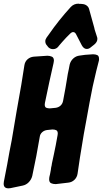

<svg xmlns="http://www.w3.org/2000/svg" viewBox="-64 -1033 560 1047"><path d="M254 -779Q243 -765 225 -765Q210 -765 199 -776L193 -784Q183 -794 183 -808Q183 -818 190 -828L203 -846Q257 -924 322 -995Q339 -1013 364 -1013L368 -1012H376Q378 -1011 386 -1011Q399 -1010 409 -1002.5Q419 -995 422 -983L450 -882Q451 -877 452 -872.5Q453 -868 455 -863L464 -835Q467 -828 467 -821Q467 -804 450 -790L431 -775Q421 -766 409 -766Q393 -766 382 -786L351 -846Q345 -858 335 -858Q327 -858 320 -851L297 -828Q286 -816 276 -805Q266 -794 257 -783ZM-7 -7Q-10 -6 -18 -6Q-44 -6 -44 -31Q-44 -39 -43 -42L-25 -135Q-19 -169 -13 -202Q-7 -235 0 -269Q14 -354 26.5 -426Q39 -498 52 -570L69 -677Q72 -697 86 -709.5Q100 -722 120 -724L194 -729Q208 -729 219 -724Q230 -719 230 -702Q230 -699 228 -689L205 -586L181 -472Q180 -470 180 -463Q180 -449 188 -445.5Q196 -442 208 -442L239 -445Q255 -447 266 -457Q277 -467 280 -483L293 -553Q298 -579 301.5 -604Q305 -629 311 -655L316 -681Q321 -701 336 -714.5Q351 -728 371 -730L400 -734L443 -737Q457 -737 466.5 -732.5Q476 -728 476 -712Q476 -709 476 -705.5Q476 -702 474 -697L461 -646Q451 -606 441.5 -561.5Q432 -517 424 -472Q416 -427 408 -383.5Q400 -340 393 -302Q388 -270 382.5 -238Q377 -206 372 -174L359 -86Q356 -66 342 -52.5Q328 -39 308 -37L240 -29Q225 -29 214.5 -34Q204 -39 204 -56Q204 -64 205 -67L209 -84Q209 -86 209.5 -87Q210 -88 210 -89L212 -100V-101L213 -104V-105L215 -120Q217 -125 217.5 -130.5Q218 -136 219 -141Q224 -165 229.5 -190Q235 -215 240 -241L250 -296Q251 -298 251 -305Q251 -319 242.5 -323Q234 -327 222 -327L193 -324Q177 -322 166 -312Q155 -302 153 -288L134 -182Q129 -157 124 -133Q119 -109 114 -84L112 -74Q107 -54 93 -39.5Q79 -25 60 -21Z"/></svg>

Font: Bangerz 2
Style: Regular
Weight: 400
Designer: vernon adams
Foundry: Vernon Adams
Version: Version 2.10;December 28, 2023;FontCreator 13.0.0.2683 64-bi